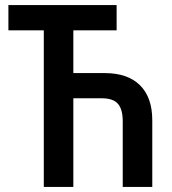

<svg xmlns="http://www.w3.org/2000/svg" viewBox="-20 -734 675 754"><path d="M438 -615H268V-447H391Q482 -447 530 -399Q578 -351 578 -262V0H462V-257Q462 -305 443 -326.5Q424 -348 380 -348H268V0H152V-615H13V-714H438Z"/></svg>

Font: Noto Sans Display Medium Narrow
Style: Regular
Weight: 500
Width: 4
Designer: Monotype Design team
Foundry: Monotype Imaging Inc.
Version: Version 1.000